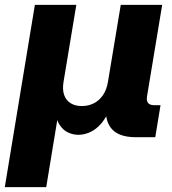

<svg xmlns="http://www.w3.org/2000/svg" viewBox="-43 -561 704 785"><path d="M-23.4 204.1 99.6 -541H269L216.8 -226.6Q211.4 -194.3 219.5 -172.1Q227.5 -149.9 246.3 -138.7Q265.1 -127.4 291.5 -127.4Q318.8 -127.4 341.1 -138.9Q363.3 -150.4 378.2 -172.4Q393.1 -194.3 398.4 -226.6L450.7 -541H620.1L558.1 -167Q555.2 -148.9 562.5 -139.9Q569.8 -130.9 588.4 -130.9H613.3L591.8 0H512.2Q439.9 0 410.6 -37.8Q381.3 -75.7 393.1 -146.5L401.4 -195.8H427.2Q418.5 -141.6 401.6 -105.5Q384.8 -69.3 363.8 -48.3Q342.8 -27.3 320.6 -18.6Q298.3 -9.8 277.8 -9.8Q256.8 -9.8 236.8 -18.6Q216.8 -27.3 202.1 -48.3Q187.5 -69.3 182.6 -105.5Q177.7 -141.6 186.5 -195.8H211.9L146 204.1Z"/></svg>

Font: Inter 17pt ExtraBold
Style: Italic
Weight: 800
Italic angle: -9.3988°
Version: Version 4.001;git-66647c0bb